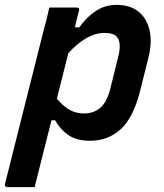

<svg xmlns="http://www.w3.org/2000/svg" viewBox="-53 -567 673 787"><path d="M149 -536H263Q268 -536 270.5 -532.5Q273 -529 271 -525Q262 -491 254 -455H272Q301 -496 339 -521.5Q377 -547 425 -547Q481 -547 515 -519Q549 -491 560 -443Q571 -395 556 -333L522 -197Q494 -85 442 -37.5Q390 10 316 10Q261 10 227 -13.5Q193 -37 173 -74H158Q141 -6 123.5 62.5Q106 131 89 200H-24Q-28 200 -31 196.5Q-34 193 -33 189Q6 33 45.5 -123.5Q85 -280 124 -435Q132 -463 138 -488Q144 -513 149 -536ZM375 -432Q303 -432 227 -349Q215 -302 203.5 -255.5Q192 -209 180 -162Q209 -129 234.5 -115.5Q260 -102 292 -102Q332 -102 359 -126Q386 -150 399 -203L433 -340Q446 -396 424 -418Q411 -432 375 -432Z"/></svg>

Font: Recursive Sn Lnr St SmB
Style: Italic
Weight: 600
Italic angle: -15°
Version: Version 1.079;hotconv 1.0.112;makeotfexe 2.5.65598; ttfautoh